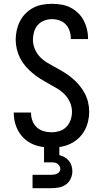

<svg xmlns="http://www.w3.org/2000/svg" viewBox="-20 -763 540 1003"><path d="M249 8Q224 8 199 4Q174 0 151 -10Q128 -20 109 -37Q90 -54 77.5 -75.5Q65 -97 58.5 -121.5Q52 -146 52 -171V-175H142V-173Q142 -152 149.5 -132Q157 -112 172 -98Q187 -84 207.5 -78Q228 -72 249 -72Q270 -72 291 -78.5Q312 -85 327 -100.5Q342 -116 349 -137Q356 -158 356 -179Q356 -205 345.5 -228.5Q335 -252 317.5 -270Q300 -288 278 -301Q256 -314 234 -326Q212 -338 190.5 -351.5Q169 -365 149.5 -381.5Q130 -398 113.5 -417Q97 -436 85.5 -458.5Q74 -481 68 -506Q62 -531 62 -556Q62 -581 67.5 -605.5Q73 -630 84.5 -652.5Q96 -675 114 -693Q132 -711 154 -722.5Q176 -734 201 -738.5Q226 -743 251 -743Q276 -743 300.5 -739Q325 -735 347 -724Q369 -713 387 -696Q405 -679 416.5 -657.5Q428 -636 434 -612Q440 -588 440 -563V-559H350V-561Q350 -582 343.5 -601.5Q337 -621 323.5 -635.5Q310 -650 290.5 -656.5Q271 -663 251 -663Q231 -663 211 -655.5Q191 -648 177.5 -632.5Q164 -617 158 -596.5Q152 -576 152 -556Q152 -531 162 -507Q172 -483 189.5 -465Q207 -447 229 -434Q251 -421 273.5 -409Q296 -397 317.5 -383.5Q339 -370 358 -354Q377 -338 393.5 -318.5Q410 -299 422 -276.5Q434 -254 440 -229.5Q446 -205 446 -179Q446 -154 440 -128.5Q434 -103 421.5 -80.5Q409 -58 390 -40.5Q371 -23 348 -12Q325 -1 299.5 3.5Q274 8 249 8ZM150 220V150H250Q258 150 265.5 148.5Q273 147 279.5 143.5Q286 140 290.5 133.5Q295 127 295 120Q295 112 291 104.5Q287 97 280.5 92.5Q274 88 266 86.5Q258 85 250 85H210V-72H290V47Q304 51 317 58Q330 65 339.5 76.5Q349 88 353.5 102.5Q358 117 358 132Q358 151 349.5 170Q341 189 325 200.5Q309 212 289.5 216Q270 220 250 220Z"/></svg>

Font: Iosevka SS10 Medium
Style: Regular
Weight: 500
Monospace: yes
Designer: Belleve Invis
Foundry: Belleve Invis
Version: Version 28.0.6; ttfautohint (v1.8.4)